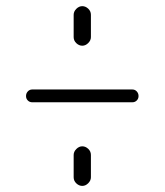

<svg xmlns="http://www.w3.org/2000/svg" viewBox="-20 -610 540 630"><path d="M278.3 -28.3Q278.3 -17.6 269.5 -8.8Q260.7 0 250 0Q239.3 0 230.5 -8.3Q221.7 -16.6 221.7 -28.3V-101.6Q221.7 -112.3 230.5 -121.1Q239.3 -129.9 250 -129.9Q260.7 -129.9 269.5 -121.6Q278.3 -113.3 278.3 -101.6ZM221.7 -561.5Q221.7 -572.3 230.5 -581.1Q239.3 -589.8 250 -589.8Q260.7 -589.8 269.5 -581.5Q278.3 -573.2 278.3 -561.5V-488.3Q278.3 -477.5 269.5 -468.8Q260.7 -460 250 -460Q239.3 -460 230.5 -468.3Q221.7 -476.6 221.7 -488.3ZM85.9 -274.4Q77.1 -274.4 71.3 -280.3Q65.4 -286.1 65.4 -294.9Q65.4 -303.7 71.3 -310.1Q77.1 -316.4 85.9 -316.4H414.1Q422.9 -316.4 428.7 -310.1Q434.6 -303.7 434.6 -294.9Q434.6 -286.1 428.7 -280.3Q422.9 -274.4 414.1 -274.4Z"/></svg>

Font: Rounded-X Mgen+ 1mn light
Style: Regular
Weight: 200
Designer: [Source Han Sans]
Ryoko NISHIZUKA  (kana & ideographs); Paul D. Hunt (Latin, Greek & Cyrillic); Wenlong ZHANG  (bopomofo
Version: Version 1.059.20150602